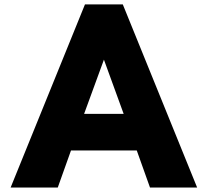

<svg xmlns="http://www.w3.org/2000/svg" viewBox="-20 -845 930 865"><path d="M27.8 0 362.8 -825.2H533.2L868.2 0H655.8L596.2 -167H299.8L240.2 0ZM358.9 -332H537.1L448.2 -576.2Z"/></svg>

Font: Hussar Preview
Style: Bold
Weight: 700
Foundry: Cannot Into Space Fonts, PlusOne Fonts
Version: Version 2.29RC2 "Millennial"